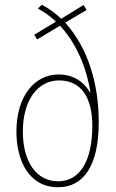

<svg xmlns="http://www.w3.org/2000/svg" viewBox="-20 -777 486 807"><path d="M156 -757 139 -741C165 -727 193 -708 215 -686L124 -631L136 -611L232 -669C301 -596 344 -491 360 -390H357C338 -424 297 -464 226 -464C126 -464 49 -374 49 -224C49 -100 103 10 224 10C333 10 395 -83 395 -263C395 -424 351 -574 254 -682L344 -735L331 -756L237 -698C215 -720 188 -740 156 -757ZM228 -439C325 -439 368 -362 368 -248C368 -104 318 -15 224 -15C131 -15 76 -100 76 -224C76 -355 138 -439 228 -439Z"/></svg>

Font: Noto Sans Khmer UI Condensed Thin
Style: Regular
Weight: 100
Width: 3
Designer: Danh Hong and the Monotype Design Team
Foundry: Monotype Imaging Inc.
Version: Version 2.002